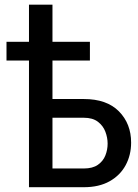

<svg xmlns="http://www.w3.org/2000/svg" viewBox="-20 -781 574 801"><path d="M355.1 -606.5V-528.4H198.9V-367.9H329.5Q425.4 -367.9 476.2 -316.4Q527 -264.9 527 -186.1Q527 -134.2 504.3 -92Q481.5 -49.7 437.5 -24.9Q393.5 0 329.5 0H100.9V-528.4H7.1V-606.5H100.9V-761.4H198.9V-606.5ZM198.9 -78.1H329.5Q366.5 -78.1 388.3 -93.4Q410.2 -108.7 419.6 -132.5Q429 -156.2 429 -181.8Q429 -206.7 419.6 -231.5Q410.2 -256.4 388.3 -273.1Q366.5 -289.8 329.5 -289.8H198.9Z"/></svg>

Font: Inter UI
Style: Regular
Weight: 400
Designer: Rasmus Andersson
Foundry: rsms
Version: Version 2.2